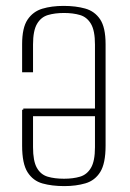

<svg xmlns="http://www.w3.org/2000/svg" viewBox="-20 -619 440 651"><path d="M198 12Q156 12 124 3Q92 -6 73.5 -35Q55 -64 55 -125V-247H92V-120Q92 -73 105 -50Q118 -27 141.5 -20Q165 -13 197 -13Q228 -13 251.5 -20Q275 -27 288.5 -50Q302 -73 302 -120V-468Q302 -515 288.5 -538Q275 -561 251.5 -568Q228 -575 197 -575Q166 -575 142.5 -568Q119 -561 105.5 -538Q92 -515 92 -468V-374H55V-469Q55 -525 73.5 -552.5Q92 -580 123.5 -589.5Q155 -599 196 -599Q237 -599 269 -590Q301 -581 319.5 -553.5Q338 -526 338 -469V-125Q338 -65 320 -36Q302 -7 270 2.5Q238 12 198 12ZM59 -225V-251H313V-225Z"/></svg>

Font: Alumni Sans ExtraLight
Style: Regular
Weight: 250
Version: Version 1.018